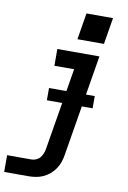

<svg xmlns="http://www.w3.org/2000/svg" viewBox="-120 -807 722 1083"><g transform="rotate(10 241.5 -265.5)"><path d="M-17 215V119H123Q136 119 149.5 113Q163 107 172 96Q181 85 186 71.5Q191 58 193 45L271 -424H158V-520H399L303 60Q300 81 293 101.5Q286 122 273.5 141Q261 160 243.5 175Q226 190 206 199Q186 208 164.5 211.5Q143 215 123 215ZM412 -594H260L285 -746H437ZM150 -225V-295H412V-225Z"/></g></svg>

Font: Iosevka SS04 Oblique
Style: Bold
Weight: 700
Italic angle: -9°
Monospace: yes
Designer: Belleve Invis
Foundry: Belleve Invis
Version: Version 19.0.0; ttfautohint (v1.8.4)